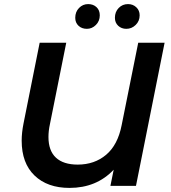

<svg xmlns="http://www.w3.org/2000/svg" viewBox="-20 -909 834 939"><path d="M785 -700 645 0H520L536 -79Q452 10 320 10Q212 10 149 -50.5Q86 -111 86 -221Q86 -260 95 -305L174 -700H304L224 -301Q217 -269 217 -239Q217 -172 253.5 -138Q290 -104 360 -104Q442 -104 499 -152Q556 -200 575 -297L656 -700ZM348 -822Q348 -851 366.5 -870Q385 -889 411 -889Q436 -889 452 -874Q468 -859 468 -834Q468 -806 449 -787Q430 -768 405 -768Q380 -768 364 -783Q348 -798 348 -822ZM542 -822Q542 -851 560.5 -870Q579 -889 606 -889Q630 -889 646.5 -873.5Q663 -858 663 -834Q663 -806 643.5 -787Q624 -768 598 -768Q574 -768 558 -783Q542 -798 542 -822Z"/></svg>

Font: Montserrat Alternates SemiBold
Style: Italic
Weight: 600
Italic angle: -11.3°
Designer: Julieta Ulanovsky
Foundry: Julieta Ulanovsky
Version: Version 7.200